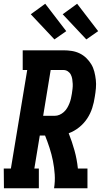

<svg xmlns="http://www.w3.org/2000/svg" viewBox="-35 -1003 555 1023"><path d="M-14 0 -15 -105H23L110 -630H86V-735H303Q326 -735 348 -731.5Q370 -728 389.5 -718.5Q409 -709 424.5 -694Q440 -679 451 -661Q462 -643 467.5 -621.5Q473 -600 475.5 -578Q478 -556 476 -533Q474 -510 470 -487Q466 -458 456.5 -428Q447 -398 429.5 -371.5Q412 -345 386.5 -324.5Q361 -304 331 -293Q349 -248 362 -201Q375 -154 380 -105H431V0H253Q259 -37 256.5 -74Q254 -111 247 -146Q240 -181 229 -215Q218 -249 205 -281H177L148 -105H172V0ZM195 -386H257Q270 -386 282.5 -391.5Q295 -397 305.5 -406.5Q316 -416 323 -428Q330 -440 335 -452.5Q340 -465 343 -478Q346 -491 348 -504Q350 -517 351.5 -530Q353 -543 352.5 -556Q352 -569 350 -581.5Q348 -594 342.5 -605Q337 -616 326.5 -623Q316 -630 303 -630H235ZM425 -793 299 -927 376 -983 488 -837ZM255 -793 129 -927 206 -983 318 -837Z"/></svg>

Font: Iosevka Curly Slab Extrabold
Style: Italic
Weight: 800
Italic angle: -9°
Monospace: yes
Designer: Belleve Invis
Foundry: Belleve Invis
Version: Version 22.1.2; ttfautohint (v1.8.4)